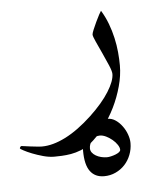

<svg xmlns="http://www.w3.org/2000/svg" viewBox="-93 -202 391 493"><g transform="rotate(-5 103.0 44.0)"><path d="M221.2 -23.9Q221.2 2 213.6 29.5Q206.1 57.1 193.4 83Q180.7 108.9 163.3 131.6Q146 154.3 127 169.9Q115.2 179.2 102.1 184.3Q88.9 189.5 76.2 191.7Q63.5 193.8 52.2 194.3Q41 194.8 33.2 194.8Q20 194.8 4.9 190.7Q-10.3 186.5 -23.2 181.4Q-36.1 176.3 -44.7 171.6Q-53.2 167 -53.2 166Q-53.2 164.6 -51.8 162.4Q-50.3 160.2 -48.8 160.2Q-48.3 160.2 -41.7 161.1Q-35.2 162.1 -26.9 163.1Q-18.6 164.1 -10 165Q-1.5 166 3.9 166Q31.7 166 64.7 149.4Q97.7 132.8 133.8 99.1Q166 68.8 183.1 41.5Q200.2 14.2 200.2 -3.9Q200.2 -10.7 193.6 -26.4Q187 -42 179.2 -58.8Q171.4 -75.7 164.8 -90.1Q158.2 -104.5 158.2 -108.9Q158.2 -112.3 162.1 -121.6Q166 -130.9 170.7 -140.9Q175.3 -150.9 179.7 -158.9Q184.1 -167 185.1 -168Q195.3 -151.4 202.4 -132.6Q209.5 -113.8 213.6 -95.2Q217.8 -76.7 219.5 -58.3Q221.2 -40 221.2 -23.9ZM231 176.8Q231 192.9 225.3 207.3Q219.7 221.7 209.7 232.4Q199.7 243.2 186 249.5Q172.4 255.9 156.2 255.9Q132.8 255.9 120.4 239Q107.9 222.2 107.9 186Q107.9 170.9 113 157.2Q118.2 143.6 127.4 133.1Q136.7 122.6 149.7 116.2Q162.6 109.9 178.2 109.9Q189 109.9 198.5 116.5Q208 123 215.3 133.1Q222.7 143.1 226.8 154.8Q231 166.5 231 176.8ZM203.1 191.9Q203.1 186 198.2 178.7Q193.4 171.4 186 165.3Q178.7 159.2 170.2 155Q161.6 150.9 154.3 150.9Q141.6 150.9 133.8 160.6Q126 170.4 126 181.6Q126 187.5 129.6 192.4Q133.3 197.3 139.2 200.7Q145 204.1 152.6 206.1Q160.2 208 168 208Q172.4 208 178.5 206.5Q184.6 205.1 190.2 202.9Q195.8 200.7 199.5 197.8Q203.1 194.8 203.1 191.9Z"/></g></svg>

Font: Scheherazade Urdu
Style: Regular
Weight: 400
Designer: SIL International
Foundry: SIL International
Version: Version 1.005 (build 117/117)